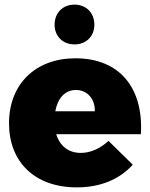

<svg xmlns="http://www.w3.org/2000/svg" viewBox="-20 -803 649 830"><path d="M302 -611C353 -611 388 -647 388 -696C388 -747 353 -783 302 -783C251 -783 216 -747 216 -696C216 -647 251 -611 302 -611ZM306 -551C134 -551 19 -440 19 -270C19 -103 130 7 312 7C415 7 497 -28 554 -91L449 -194C413 -161 372 -142 329 -142C277 -142 239 -171 223 -223H589C601 -423 497 -551 306 -551ZM390 -322H219C229 -377 260 -414 308 -414C357 -414 391 -376 390 -322Z"/></svg>

Font: Montserrat ExtraBold
Style: Regular
Weight: 800
Designer: Julieta Ulanovsky
Foundry: Julieta Ulanovsky
Version: Version 4.000